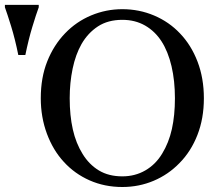

<svg xmlns="http://www.w3.org/2000/svg" viewBox="-20 -747 892 784"><path d="M714.8 -610.8Q760.7 -563 786.6 -495.4Q812.5 -427.7 812.5 -345.7Q812.5 -263.2 786.1 -195.8Q759.8 -128.4 712.9 -81.1Q667.5 -34.2 607.4 -8.8Q547.4 16.6 479.5 16.6Q407.2 16.6 345.9 -10.5Q284.7 -37.6 240.7 -85.9Q196.8 -133.3 171.6 -200.9Q146.5 -268.6 146.5 -345.7Q146.5 -430.2 172.9 -496.3Q199.2 -562.5 245.6 -610.8Q291.5 -658.7 352.3 -684.1Q413.1 -709.5 479.5 -709.5Q548.3 -709.5 609.4 -683.6Q670.4 -657.7 714.8 -610.8ZM642.1 -119.6Q669.4 -164.1 681.9 -220.2Q694.3 -276.4 694.3 -345.7Q694.3 -417 680.4 -476.6Q666.5 -536.1 639.6 -578.1Q612.8 -619.6 572.3 -642.8Q531.7 -666 479.5 -666Q420.9 -666 379.9 -639.2Q338.9 -612.3 313 -567.4Q288.6 -524.4 276.6 -466.8Q264.6 -409.2 264.6 -345.7Q264.6 -275.4 277.3 -218.8Q290 -162.1 317.4 -118.2Q343.8 -75.2 383.8 -51Q423.8 -26.9 479.5 -26.9Q531.7 -26.9 573.7 -51.3Q615.7 -75.7 642.1 -119.6ZM138.2 -717.3Q127.4 -688 112.1 -637.5Q96.7 -586.9 83.5 -522.5H54.7Q41.5 -587.9 25.4 -639.9Q9.3 -691.9 0 -717.3V-727.1H138.2Z"/></svg>

Font: UniBurma_GGSerif
Style: Book
Weight: 400
Designer: Victor San Kho Lin (for Burmese only and related typography optimization with it)
Foundry: http://www.unimm.org
Version: 2.0